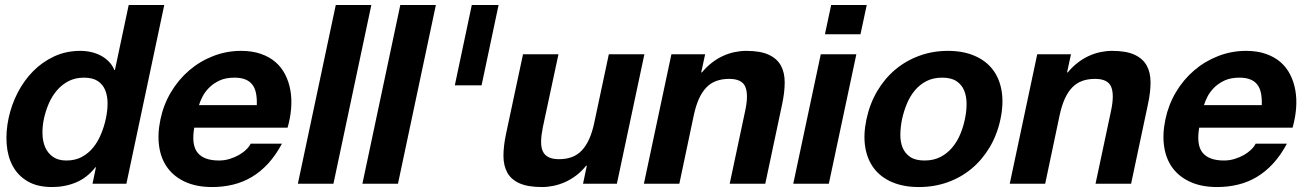

<svg xmlns="http://www.w3.org/2000/svg" viewBox="-20 -734 5240 767"><path d="M361.3 -65.9Q327.6 -23.4 283.4 -5.1Q239.3 13.2 188 13.2Q129.4 13.2 90.6 -9.5Q51.8 -32.2 31 -70.6Q10.3 -108.9 6.6 -158.9Q2.9 -209 14.6 -263.2Q25.9 -315.4 50.5 -363.5Q75.2 -411.6 111.8 -449Q148.4 -486.3 196 -508.5Q243.7 -530.8 300.8 -530.8Q323.7 -530.8 344.7 -525.9Q365.7 -521 383.5 -511.5Q401.4 -502 415.3 -487.5Q429.2 -473.1 437 -454.1H439L494.1 -713.9H636.2L484.9 0H349.6L363.3 -65.9ZM402.8 -259.8Q409.7 -291.5 409.7 -321Q409.7 -350.6 400.4 -373.5Q391.1 -396.5 370.6 -410.2Q350.1 -423.8 315.4 -423.8Q280.8 -423.8 253.9 -409.9Q227.1 -396 207.3 -372.8Q187.5 -349.6 174.8 -320.1Q162.1 -290.5 155.3 -258.8Q148.9 -228.5 149.7 -198.7Q150.4 -168.9 160.6 -145.5Q170.9 -122.1 191.7 -107.4Q212.4 -92.8 245.1 -92.8Q280.3 -92.8 306.6 -106.9Q333 -121.1 352.1 -144.5Q371.1 -168 383.5 -198Q396 -228 402.8 -259.8Z M755.9 -224.1Q744.1 -154.8 769.5 -123.8Q794.9 -92.8 855 -92.8Q876.5 -92.8 896.7 -98.9Q917 -105 933.8 -114.5Q950.7 -124 963.1 -136Q975.6 -147.9 981.4 -160.2H1106.4Q1081.5 -113.8 1051.3 -80.8Q1021 -47.9 986.1 -27.1Q951.2 -6.3 911.4 3.4Q871.6 13.2 827.6 13.2Q766.6 13.2 721.9 -6.6Q677.2 -26.4 650.4 -62Q623.5 -97.7 616 -147.7Q608.4 -197.8 621.1 -257.8Q633.3 -315.9 663.1 -366Q692.9 -416 735.6 -452.6Q778.3 -489.3 831.5 -510Q884.8 -530.8 943.4 -530.8Q987.3 -530.8 1021.5 -519Q1055.7 -507.3 1079.8 -486.6Q1104 -465.8 1118.9 -437Q1133.8 -408.2 1139.9 -374Q1146 -339.8 1143.1 -301.8Q1140.1 -263.7 1128.9 -224.1ZM1005.9 -314Q1006.8 -341.3 1002.7 -361.8Q998.5 -382.3 988 -396Q977.5 -409.7 960 -416.7Q942.4 -423.8 916.5 -423.8Q881.8 -423.8 857.2 -412.4Q832.5 -400.9 815.7 -384Q798.8 -367.2 789.1 -348.1Q779.3 -329.1 774.9 -314Z M1463.4 -713.9 1312 0H1169.9L1321.3 -713.9Z M1721.2 -713.9 1569.8 0H1427.7L1579.1 -713.9Z M1971.7 -713.9 1903.8 -393.1H1796.9L1864.7 -713.9Z M2309.1 0 2324.2 -71.8H2321.3Q2303.2 -49.3 2282 -33.2Q2260.7 -17.1 2237.8 -6.8Q2214.8 3.4 2191.4 8.3Q2168 13.2 2145.5 13.2Q2088.9 13.2 2055.4 -1.7Q2022 -16.6 2006.6 -44.4Q1991.2 -72.3 1991.2 -111.6Q1991.2 -150.9 2001.5 -199.2L2069.3 -517.1H2210.9L2148.4 -225.1Q2142.1 -193.4 2141.6 -169.4Q2141.1 -145.5 2148.4 -129.6Q2155.8 -113.8 2171.6 -106Q2187.5 -98.1 2212.9 -98.1Q2241.7 -98.1 2264.2 -106.4Q2286.6 -114.7 2304 -132.8Q2321.3 -150.9 2333.7 -178.7Q2346.2 -206.5 2354.5 -246.1L2412.1 -517.1H2554.2L2444.3 0Z M2796.9 -517.1 2781.2 -444.8H2784.2Q2802.7 -467.3 2824 -483.6Q2845.2 -500 2868.2 -510.5Q2891.1 -521 2914.8 -525.9Q2938.5 -530.8 2960.9 -530.8Q3017.6 -530.8 3050.8 -515.4Q3084 -500 3099.4 -472.2Q3114.7 -444.3 3114.7 -405Q3114.7 -365.7 3104.5 -317.9L3037.1 0H2895L2957 -292Q2970.7 -356 2957.3 -387.5Q2943.8 -418.9 2893.1 -418.9Q2864.3 -418.9 2841.6 -410.6Q2818.8 -402.3 2801.5 -384.3Q2784.2 -366.2 2771.7 -338.4Q2759.3 -310.5 2751 -271L2693.8 0H2552.2L2662.1 -517.1Z M3400.9 -517.1 3291 0H3148.9L3258.8 -517.1ZM3275.4 -597.2 3300.3 -713.9H3442.4L3417.5 -597.2Z M3441.4 -257.8Q3454.6 -319.8 3484.4 -370.1Q3514.2 -420.4 3556.6 -456.1Q3599.1 -491.7 3652.6 -511.2Q3706.1 -530.8 3766.6 -530.8Q3827.6 -530.8 3873 -511.2Q3918.5 -491.7 3945.8 -456.1Q3973.1 -420.4 3981.4 -370.1Q3989.7 -319.8 3976.6 -257.8Q3963.4 -195.8 3933.6 -145.8Q3903.8 -95.7 3861.3 -60.3Q3818.8 -24.9 3765.4 -5.9Q3711.9 13.2 3650.9 13.2Q3590.3 13.2 3544.9 -5.9Q3499.5 -24.9 3472.2 -60.3Q3444.8 -95.7 3436.5 -145.8Q3428.2 -195.8 3441.4 -257.8ZM3583.5 -257.8Q3577.1 -226.6 3576.7 -197Q3576.2 -167.5 3585.7 -144.3Q3595.2 -121.1 3616.2 -106.9Q3637.2 -92.8 3673.3 -92.8Q3709.5 -92.8 3736.8 -106.9Q3764.2 -121.1 3783.7 -144.3Q3803.2 -167.5 3815.7 -197Q3828.1 -226.6 3834.5 -257.8Q3841.3 -289.1 3841.3 -318.8Q3841.3 -348.6 3831.8 -372.1Q3822.3 -395.5 3801 -409.7Q3779.8 -423.8 3743.7 -423.8Q3707.5 -423.8 3680.4 -409.7Q3653.3 -395.5 3634 -372.1Q3614.7 -348.6 3602.5 -318.8Q3590.3 -289.1 3583.5 -257.8Z M4258.3 -517.1 4242.7 -444.8H4245.6Q4264.2 -467.3 4285.4 -483.6Q4306.6 -500 4329.6 -510.5Q4352.5 -521 4376.2 -525.9Q4399.9 -530.8 4422.4 -530.8Q4479 -530.8 4512.2 -515.4Q4545.4 -500 4560.8 -472.2Q4576.2 -444.3 4576.2 -405Q4576.2 -365.7 4565.9 -317.9L4498.5 0H4356.4L4418.5 -292Q4432.1 -356 4418.7 -387.5Q4405.3 -418.9 4354.5 -418.9Q4325.7 -418.9 4303 -410.6Q4280.3 -402.3 4262.9 -384.3Q4245.6 -366.2 4233.2 -338.4Q4220.7 -310.5 4212.4 -271L4155.3 0H4013.7L4123.5 -517.1Z M4770.5 -224.1Q4758.8 -154.8 4784.2 -123.8Q4809.6 -92.8 4869.6 -92.8Q4891.1 -92.8 4911.4 -98.9Q4931.6 -105 4948.5 -114.5Q4965.3 -124 4977.8 -136Q4990.2 -147.9 4996.1 -160.2H5121.1Q5096.2 -113.8 5065.9 -80.8Q5035.6 -47.9 5000.7 -27.1Q4965.8 -6.3 4926 3.4Q4886.2 13.2 4842.3 13.2Q4781.2 13.2 4736.6 -6.6Q4691.9 -26.4 4665 -62Q4638.2 -97.7 4630.6 -147.7Q4623 -197.8 4635.7 -257.8Q4647.9 -315.9 4677.7 -366Q4707.5 -416 4750.2 -452.6Q4793 -489.3 4846.2 -510Q4899.4 -530.8 4958 -530.8Q5002 -530.8 5036.1 -519Q5070.3 -507.3 5094.5 -486.6Q5118.7 -465.8 5133.5 -437Q5148.4 -408.2 5154.5 -374Q5160.6 -339.8 5157.7 -301.8Q5154.8 -263.7 5143.6 -224.1ZM5020.5 -314Q5021.5 -341.3 5017.3 -361.8Q5013.2 -382.3 5002.7 -396Q4992.2 -409.7 4974.6 -416.7Q4957 -423.8 4931.2 -423.8Q4896.5 -423.8 4871.8 -412.4Q4847.2 -400.9 4830.3 -384Q4813.5 -367.2 4803.7 -348.1Q4793.9 -329.1 4789.6 -314Z"/></svg>

Font: XB Khoramshahr
Style: Bold Italic
Weight: 700
Italic angle: -12°
Designer: Behnam
Foundry: Irmug
Version: Version 8.005 2009